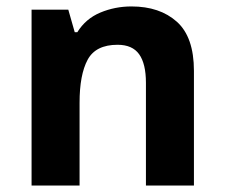

<svg xmlns="http://www.w3.org/2000/svg" viewBox="-20 -576 697 596"><path d="M388 -556Q476 -556 529 -508.5Q582 -461 582 -356V0H433V-319Q433 -378 412 -407.5Q391 -437 345 -437Q277 -437 252 -390.5Q227 -344 227 -257V0H78V-546H192L212 -476H220Q246 -518 291.5 -537Q337 -556 388 -556Z"/></svg>

Font: Noto Sans Kayah Li
Style: Bold
Weight: 700
Designer: Monotype Design Team, Sérgio Martins
Foundry: Monotype Imaging Inc.
Version: Version 2.002; ttfautohint (v1.8.4.7-5d5b)